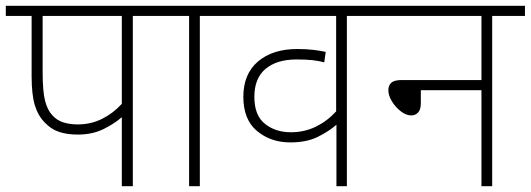

<svg xmlns="http://www.w3.org/2000/svg" viewBox="-20 -642 1830 662"><path d="M438 -587V0H400V-238Q374 -215 336 -196.5Q298 -178 248 -178Q211 -178 183 -187.5Q155 -197 134 -220Q111 -243 100 -279.5Q89 -316 89 -379V-587H0V-622H550V-587ZM400 -587H127V-395Q127 -326 135.5 -294Q144 -262 160 -245Q176 -227 198.5 -220Q221 -213 248 -213Q293 -213 331.5 -232Q370 -251 400 -284Z M669 -587V0H632V-587H535V-622H782V-587Z M1289 -587H1176V0H1140V-212Q1114 -189 1075.5 -170Q1037 -151 981 -151Q913 -151 866 -190.5Q819 -230 819 -308Q819 -387 869.5 -430Q920 -473 1005 -473Q1036 -473 1061 -470Q1086 -467 1103 -463L1098 -427Q1080 -432 1058 -434.5Q1036 -437 1003 -437Q934 -437 895.5 -404.5Q857 -372 857 -308Q857 -244 893.5 -215Q930 -186 983 -186Q1030 -186 1069.5 -205.5Q1109 -225 1139 -258V-587H767V-622H1289Z M1274 -622H1790V-587H1677V0H1640V-331H1431V-286Q1431 -264 1421.5 -254Q1412 -244 1398 -244Q1380 -244 1361.5 -258.5Q1343 -273 1331 -293Q1319 -313 1319 -331Q1319 -347 1329 -356.5Q1339 -366 1365 -366H1640V-587H1274Z"/></svg>

Font: Noto Sans ExtraLight
Style: Regular
Weight: 200
Designer: Monotype Design Team
Foundry: Monotype Imaging Inc.
Version: Version 2.007